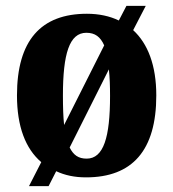

<svg xmlns="http://www.w3.org/2000/svg" viewBox="-20 -596 592 656"><path d="M121 -42 79 40H146L172 -11C202 3 235 10 274 10C432 10 514 -82 514 -270C514 -373 485 -447 435 -493L478 -576H412L386 -526C355 -541 318 -549 277 -549C120 -549 38 -458 38 -270C38 -164 67 -88 121 -42ZM336 -441 199 -169C196 -197 195 -231 195 -270C195 -412 217 -484 275 -484C305 -484 323 -470 336 -441ZM276 -54C248 -54 231 -66 218 -92L352 -359C355 -331 356 -302 356 -268C356 -127 334 -54 276 -54Z"/></svg>

Font: Noto Serif Condensed ExtraBold
Style: Regular
Weight: 800
Width: 3
Designer: Monotype Design Team
Foundry: Monotype Imaging Inc.
Version: Version 2.013